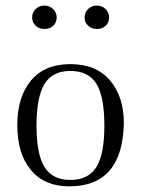

<svg xmlns="http://www.w3.org/2000/svg" viewBox="-20 -658 505 688"><path d="M42 -210Q42 -310.1 90.8 -369.1Q139.6 -428.2 231.9 -428.2Q324.7 -428.2 374 -370.1Q423.8 -311.5 423.8 -216.8Q419.4 9.8 228 9.8Q139.2 9.8 90.8 -48.8Q42 -106.4 42 -210ZM110.8 -208Q110.8 -106 139.2 -60.1Q168 -13.2 231.9 -13.2Q297.9 -13.2 326.2 -61Q354 -106 354 -208Q354 -310.1 326.2 -356.9Q297.4 -403.8 231.9 -403.8Q168 -403.8 139.2 -356.9Q110.8 -309.1 110.8 -208ZM107.9 -626Q121.6 -638.2 139.2 -638.2Q156.2 -638.2 169.9 -626Q183.1 -612.8 183.1 -595.2Q183.1 -578.1 170.9 -565.9Q159.2 -554.2 139.2 -554.2Q119.6 -554.2 107.9 -565.9Q95.2 -577.1 95.2 -595.2Q95.2 -613.3 107.9 -626ZM295.9 -626Q309.6 -638.2 327.1 -638.2Q344.2 -638.2 357.9 -626Q371.1 -612.8 371.1 -595.2Q371.1 -578.1 358.9 -565.9Q347.2 -554.2 327.1 -554.2Q307.6 -554.2 295.9 -565.9Q283.2 -577.1 283.2 -595.2Q283.2 -613.3 295.9 -626Z"/></svg>

Font: Unna Light
Style: Regular
Weight: 300
Designer: Jorge de Buen Unna
Foundry: Omnibus-Type
Version: Version 2.007;PS 002.007;hotconv 1.0.88;makeotf.lib2.5.64775